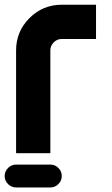

<svg xmlns="http://www.w3.org/2000/svg" viewBox="-20 -655 479 821"><path d="M195.3 -439.5V0H48.8V-439.5Q48.8 -520.5 106 -577.6Q163.1 -634.8 244.1 -634.8H390.6V-488.3H244.1Q224.1 -488.3 209.7 -473.9Q195.3 -459.5 195.3 -439.5ZM244.1 97.7Q244.1 117.7 229.7 132.1Q215.3 146.5 195.3 146.5H48.8Q28.8 146.5 14.4 132.1Q0 117.7 0 97.7Q0 77.6 14.4 63.2Q28.8 48.8 48.8 48.8H195.3Q215.3 48.8 229.7 63.2Q244.1 77.6 244.1 97.7Z"/></svg>

Font: Audex
Style: Regular
Weight: 400
Designer: GGBotNet
Foundry: GGBotNet
Version: 1.00